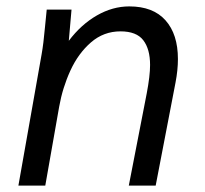

<svg xmlns="http://www.w3.org/2000/svg" viewBox="-20 -580 640 600"><path d="M120.5 -494.5Q124 -532 126 -550H203.5L195 -452.5Q233.5 -503.5 282.8 -531.8Q332 -560 384 -560Q458.5 -560 497.2 -516.5Q536 -473 536 -395.5Q536 -361 528.5 -322L466.5 0H382.5L438.5 -288Q449 -343 449 -377Q449 -426.5 427.8 -454.2Q406.5 -482 356.5 -482Q304 -482 264.2 -447.5Q224.5 -413 200 -359.5Q175.5 -306 165 -247L121.5 0H37.5L110 -410Q116 -443.5 120.5 -494.5Z"/></svg>

Font: JuliaMono Italic
Style: Regular
Weight: 400
Italic angle: -9°
Monospace: yes
Designer: cormullion
Foundry: corm
Version: Version 0.049; ttfautohint (v1.8.4)